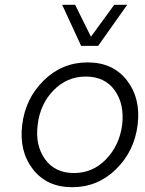

<svg xmlns="http://www.w3.org/2000/svg" viewBox="-20 -770 605 800"><path d="M318 -579 239 -750H293L359 -617L456 -750H510L389 -579ZM281 10Q175 10 117 -65Q59 -140 72.5 -250Q86 -360 162.5 -435Q239 -510 345 -510Q451 -510 509 -435Q567 -360 553.5 -250Q540 -140 463.5 -65Q387 10 281 10ZM288 -49Q367 -49 422.5 -107Q478 -165 489 -250Q499 -336 458 -393.5Q417 -451 337 -451Q259 -451 203 -393.5Q147 -336 137 -250Q126 -165 167.5 -107Q209 -49 288 -49Z"/></svg>

Font: Orkney Light
Style: LightItalic
Weight: 300
Designer: Samuel Oakes and Alfredo Marco Pradil
Foundry: Alfredo Marco Pradil
Version: 1.0; ttfautohint (v1.5)